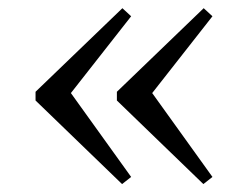

<svg xmlns="http://www.w3.org/2000/svg" viewBox="-20 -447 597 478"><path d="M487.1 -426.6 508.9 -406.5 358.9 -215.3 508.9 -6.5 486.3 11.3 271 -196.8V-218.5ZM284.7 -426.6 306.5 -406.5 156.5 -215.3 306.5 -6.5 283.9 11.3 68.5 -196.8V-218.5Z"/></svg>

Font: Playfair 12pt
Style: Regular
Weight: 400
Designer: Claus Eggers Sørensen
Foundry: Claus Eggers Sørensen
Version: Version 2.000;gftools[0.9.28]